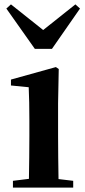

<svg xmlns="http://www.w3.org/2000/svg" viewBox="-20 -856 386 876"><path d="M217 -633 345 -817 324 -836 177 -719 30 -836 9 -817 139 -633ZM245 -385 248 -541 235 -550 30 -493V-466L111 -458C113 -410 114 -371 114 -306V-235C114 -180 113 -97 112 -40L39 -31V0H314V-31L247 -39C246 -96 245 -180 245 -235Z"/></svg>

Font: Noto Serif CJK JP
Style: Bold
Weight: 700
Designer: Ryoko NISHIZUKA 西塚涼子 (kana & ideographs); Frank Grießhammer (Latin, Greek & Cyrillic); Wenlong ZHANG 张文龙 (bopomofo); San
Foundry: Adobe Systems Incorporated
Version: Version 1.000;PS 1;hotconv 16.6.53;makeotf.lib2.5.65590